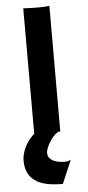

<svg xmlns="http://www.w3.org/2000/svg" viewBox="-61 -687 457 993"><g transform="rotate(-5 167.0 -191.0)"><path d="M273.9 149.9 274.9 152.3 224.1 271Q137.7 271 92.3 246.1Q32.2 212.4 32.2 134.8Q32.2 86.9 65.4 37.1Q78.6 17.6 99.1 0V-651.4Q147.9 -649.4 158.2 -649.4H178.2Q219.2 -649.4 234.9 -653.3L234.4 0H223.6Q194.3 17.6 173.3 56.6Q156.7 86.9 156.7 103.3Q156.7 119.6 164.8 129.9Q172.9 140.1 185.8 146.5Q198.7 152.8 214.4 155.3Q230 157.7 246.6 157.7Q263.2 157.7 273.9 149.9Z"/></g></svg>

Font: Hammersmith One
Style: Regular
Weight: 400
Designer: Nicole Fally
Foundry: Nicole Fally
Version: Version 1.003